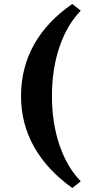

<svg xmlns="http://www.w3.org/2000/svg" viewBox="-20 -732 431 976"><path d="M347.7 -711.9 390.6 -677.7Q321.3 -607.4 282.7 -494.6Q244.1 -381.8 244.1 -244.1Q244.1 -106.4 282.7 6.3Q321.3 119.1 390.6 189.5L347.7 223.6Q219.7 132.8 153.3 14.6Q86.9 -103.5 86.9 -244.1Q86.9 -387.7 153.3 -505.9Q219.7 -624 347.7 -711.9Z"/></svg>

Font: Crimson Pro ExtraBold
Style: Regular
Weight: 800
Designer: Jacques Le Bailly
Foundry: Baron von Fonthausen
Version: Version 1.003